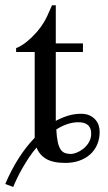

<svg xmlns="http://www.w3.org/2000/svg" viewBox="-55 -615 419 742"><path d="M297.4 -99.1Q297.4 -120.1 285.2 -131.3Q272.9 -142.6 248 -142.6Q226.1 -142.6 204.1 -135Q182.1 -127.4 162.6 -114.7Q164.1 -85.9 168 -67.4Q171.9 -48.8 178.7 -38.3Q185.5 -27.8 195.6 -23.9Q205.6 -20 219.2 -20Q228 -20 241.2 -25.1Q254.4 -30.3 266.8 -40Q279.3 -49.8 288.3 -64.7Q297.4 -79.6 297.4 -99.1ZM330.1 -106Q330.1 -78.6 320.6 -56.4Q311 -34.2 293.7 -18.6Q276.4 -2.9 251.7 5.9Q227.1 14.6 197.3 14.6Q149.4 14.6 123 -1.2Q96.7 -17.1 86.4 -44.9Q70.3 -26.4 56.9 -6.1Q43.5 14.2 32 34.2Q20.5 54.2 11.5 73Q2.4 91.8 -3.9 107.4L-34.7 96.2Q-12.2 43 16.6 -2.4Q45.4 -47.9 79.1 -82.5V-414.1H7.3V-429.2Q27.3 -436.5 49.6 -454.8Q71.8 -473.1 90.8 -495.6Q97.2 -503.4 102.8 -511Q108.4 -518.6 114.7 -529.1Q121.1 -539.6 128.4 -554.9Q135.7 -570.3 146 -594.7H160.6V-447.3H265.6V-414.1H160.6V-147.9Q185.1 -161.1 209 -168.2Q232.9 -175.3 257.8 -175.3Q278.3 -175.3 292.2 -168.5Q306.2 -161.6 314.7 -151.4Q323.2 -141.1 326.7 -128.9Q330.1 -116.7 330.1 -106Z"/></svg>

Font: Doulos SIL
Style: Regular
Weight: 400
Designer: Walt Agee, Victor Gaultney, Peter Martin, Debbi Hosken
Foundry: SIL International
Version: Version 4.110; 2011; Maintenance release